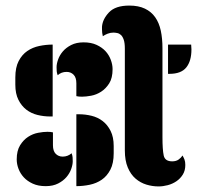

<svg xmlns="http://www.w3.org/2000/svg" viewBox="-20 -668 712 689"><path d="M583 -508H666Q666 -503 666.5 -499Q667 -495 667 -491Q667 -449 648.5 -426Q630 -403 588 -403H583ZM563 -176Q563 -131 567.5 -110Q572 -89 598 -89Q612 -89 621 -95.5Q630 -102 635 -110Q639 -103 642 -95.5Q645 -88 645 -76Q645 -56 636 -41.5Q627 -27 613 -17.5Q599 -8 582 -3.5Q565 1 549 1Q527 1 505.5 -5.5Q484 -12 466.5 -27Q449 -42 438.5 -67Q428 -92 428 -128V-493Q428 -514 424 -525.5Q420 -537 414 -542.5Q408 -548 400.5 -549.5Q393 -551 387 -551Q376 -551 366 -547Q356 -543 349 -538Q346 -550 346 -563V-572Q348 -599 371 -623.5Q394 -648 444 -648Q477 -648 500 -637Q523 -626 537 -606Q551 -586 557 -558Q563 -530 563 -495ZM169 -250H160Q137 -250 114.5 -255.5Q92 -261 74.5 -274.5Q57 -288 46 -310Q35 -332 35 -364V-390Q35 -426 47 -449Q59 -472 78 -485Q97 -498 121 -503Q145 -508 169 -508ZM254 -258H263Q286 -258 308.5 -252.5Q331 -247 348.5 -233.5Q366 -220 377 -198Q388 -176 388 -144V-118Q388 -82 376 -59Q364 -36 345 -23Q326 -10 302 -5Q278 0 254 0ZM384 -420Q384 -388 372 -369Q360 -350 343 -339Q326 -328 307 -324.5Q288 -321 274 -321Q262 -321 254 -323V-369Q254 -390 244 -400Q234 -410 219 -410Q200 -410 187 -398Q184 -406 183.5 -412.5Q183 -419 183 -427Q183 -439 188.5 -454.5Q194 -470 205.5 -483.5Q217 -497 235.5 -506.5Q254 -516 280 -516Q307 -516 326.5 -507Q346 -498 358.5 -484.5Q371 -471 377.5 -453.5Q384 -436 384 -420ZM40 -96Q40 -127 52 -146.5Q64 -166 81 -177Q98 -188 117 -191.5Q136 -195 150 -195Q162 -195 170 -193V-147Q170 -126 180 -116Q190 -106 205 -106Q223 -106 237 -118Q240 -110 240.5 -103.5Q241 -97 241 -89Q241 -77 235.5 -61.5Q230 -46 218.5 -32.5Q207 -19 188.5 -9.5Q170 0 144 0Q117 0 97.5 -9Q78 -18 65.5 -31.5Q53 -45 46.5 -62Q40 -79 40 -96Z"/></svg>

Font: Kenia
Style: Regular
Weight: 400
Designer: Julia Petretta
Foundry: Julia Petretta
Version: Version 1.001